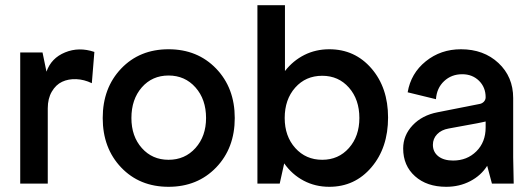

<svg xmlns="http://www.w3.org/2000/svg" viewBox="-20 -700 2025 732"><path d="M57.1 0V-500H142.1L157.2 -426.8Q175.3 -478.5 228 -500.2Q280.8 -522 339.8 -502L330.1 -382.8Q300.8 -397 270.8 -398.2Q240.7 -399.4 216.8 -388.2Q192.9 -377 177.5 -350.6Q162.1 -324.2 162.1 -287.1V0Z M804 -61.5Q732.9 12.2 622.6 12.2Q512.2 12.2 441.9 -61.5Q371.6 -135.3 371.6 -250Q371.6 -364.7 441.9 -438.5Q512.2 -512.2 622.6 -512.2Q732.9 -512.2 804 -438.5Q875 -364.7 875 -250Q875 -135.3 804 -61.5ZM622.6 -90.8Q685.1 -90.8 725.3 -135.7Q765.6 -180.7 765.6 -250Q765.6 -321.3 725.3 -366.7Q685.1 -412.1 622.6 -412.1Q560.1 -412.1 520.5 -366.7Q481 -321.3 481 -250Q481 -180.2 520.8 -135.5Q560.5 -90.8 622.6 -90.8Z M1235.4 12.2Q1182.1 12.2 1137.7 -11.2Q1093.3 -34.7 1063.5 -77.1L1046.4 0H961.4V-680.2H1066.4V-429.2Q1097.2 -468.8 1140.4 -490.5Q1183.6 -512.2 1235.4 -512.2Q1333 -512.2 1396.2 -439Q1459.5 -365.7 1459.5 -252Q1459.5 -136.7 1396.2 -62.3Q1333 12.2 1235.4 12.2ZM1208.5 -90.8Q1270.5 -90.8 1310.3 -135.7Q1350.1 -180.7 1350.1 -250Q1350.1 -320.8 1310.3 -366Q1270.5 -411.1 1208.5 -411.1Q1145.5 -411.1 1105.5 -366Q1065.4 -320.8 1065.4 -250Q1065.4 -180.7 1105.7 -135.7Q1146 -90.8 1208.5 -90.8Z M1681.2 12.2Q1607.4 12.2 1562.3 -28.1Q1517.1 -68.4 1517.1 -133.8Q1517.1 -184.1 1553.2 -222.4Q1589.4 -260.7 1648.4 -272L1806.2 -303.2Q1817.4 -304.7 1824.5 -312Q1831.5 -319.3 1831.5 -329.1Q1831.5 -367.2 1806.2 -392.1Q1780.8 -417 1742.2 -417Q1701.2 -417 1673.1 -390.6Q1645 -364.3 1642.1 -321.8L1534.2 -348.1Q1546.4 -420.4 1603.3 -466.3Q1660.2 -512.2 1737.3 -512.2Q1824.2 -512.2 1880.4 -459.7Q1936.5 -407.2 1936.5 -326.2V-100.1L1938.5 0H1855.5L1837.4 -67.9Q1814 -30.8 1772.7 -9.3Q1731.4 12.2 1681.2 12.2ZM1630.4 -147.9Q1630.4 -120.6 1651.1 -104.2Q1671.9 -87.9 1707.5 -87.9Q1760.7 -87.9 1796.1 -123Q1831.5 -158.2 1831.5 -213.9V-236.8Q1828.1 -236.3 1816.9 -233.6Q1805.7 -231 1799.3 -230L1690.4 -210Q1662.6 -205.1 1646.5 -188.2Q1630.4 -171.4 1630.4 -147.9Z"/></svg>

Font: Apfel Grotezk Mittel
Style: Regular
Weight: 500
Designer: Luigi Gorlero
Foundry: © 2023, Luigi Gorlero & Collletttivo
Version: Version 2.000;Glyphs 3.2 (3217)